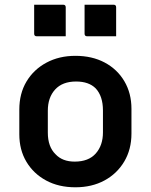

<svg xmlns="http://www.w3.org/2000/svg" viewBox="-20 -784 640 815"><path d="M300 -547Q371 -547 424.5 -518.5Q478 -490 508 -439Q538 -388 538 -322V-217Q538 -150 507.5 -98.5Q477 -47 423.5 -18Q370 11 300 11Q229 11 175.5 -18Q122 -47 92 -97.5Q62 -148 62 -214V-319Q62 -387 92.5 -438Q123 -489 177 -518Q231 -547 300 -547ZM303 -438Q245 -438 214 -404Q183 -370 183 -314V-221Q183 -161 216 -129Q245 -98 297 -98Q356 -98 386.5 -132.5Q417 -167 417 -222V-315Q417 -376 386 -409Q357 -438 303 -438ZM125 -764H248Q259 -764 259 -753V-630H136Q125 -630 125 -641ZM339 -764H462Q473 -764 473 -753V-630H350Q339 -630 339 -641Z"/></svg>

Font: Recursive Sn Lnr St SmB
Style: Regular
Weight: 600
Version: Version 1.079;hotconv 1.0.112;makeotfexe 2.5.65598; ttfautoh